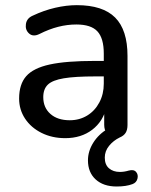

<svg xmlns="http://www.w3.org/2000/svg" viewBox="-20 -516 575 730"><path d="M314.4 93.6Q314.4 58.9 334.8 26.3Q355.2 -6.3 391.7 -27.6L386.4 -7.9Q376.2 -21.4 376.2 -41.8V-110.3H385.3Q372.5 -54.7 330.6 -22.7Q288.7 9.3 227.9 9.3Q178.1 9.3 138 -10.7Q98 -30.6 75.3 -64.9Q52.7 -99.1 52.7 -141.3Q52.7 -195.6 79.7 -226.4Q106.7 -257.1 169.1 -270.8Q231.5 -284.4 341.5 -284.4H388.1V-225.5H342.8Q265 -225.5 222.5 -218.3Q179.9 -211.2 162.2 -194.5Q144.5 -177.7 144.5 -146.5Q144.5 -106.9 171.6 -82.9Q198.7 -58.8 245.3 -58.8Q282.1 -58.8 311.5 -76.7Q340.9 -94.7 357.7 -126.5Q374.6 -158.3 374.6 -197.9V-312.5Q374.6 -370.7 350.3 -396.8Q326.1 -422.9 270.4 -422.9Q236 -422.9 201.4 -414.1Q166.8 -405.3 129.9 -386.7Q105.9 -374.9 90.6 -388.6Q75.3 -402.3 78.5 -424.4Q81.6 -446.4 103.9 -456.2Q146.4 -476.4 189.5 -486.4Q232.5 -496.4 272.1 -496.4Q370.8 -496.4 417.8 -449.3Q464.8 -402.2 464.8 -303.1V-41.1Q464.8 -21.8 457.4 -10.6Q450.1 0.5 435.3 6.6Q410.9 18.5 394.7 38.5Q378.4 58.5 378.4 83.3Q378.4 110.2 394.5 124Q410.5 137.7 435.9 137.7Q452 137.7 469.3 132.6Q488.5 127.3 497.5 137.8Q506.4 148.2 502.6 163.4Q498.7 178.6 483.4 184.1Q459.4 193.1 423.4 193.1Q373.3 193.1 343.8 166.3Q314.4 139.4 314.4 93.6Z"/></svg>

Font: SN Pro Thin
Style: Regular
Weight: 200
Designer: Tobias Whetton
Foundry: Supernotes
Version: Version 1.003;Glyphs 3.3 (3324)